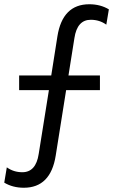

<svg xmlns="http://www.w3.org/2000/svg" viewBox="-36 -755 544 903"><path d="M391 -662Q327 -662 314 -576L286 -400H434V-331H275L226 -23Q202 128 76 128Q24 128 -16 104L-4 32Q28 55 69 55Q133 55 146 -31L194 -331H54V-400H205L234 -584Q258 -735 384 -735Q436 -735 476 -711L464 -639Q432 -662 391 -662Z"/></svg>

Font: Work Sans
Style: Regular
Weight: 400
Designer: Wei Huang
Foundry: Wei Huang
Version: Version 1.032;PS 001.032;hotconv 1.0.70;makeotf.lib2.5.58329